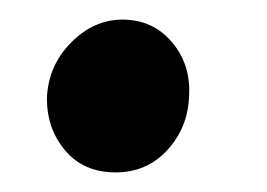

<svg xmlns="http://www.w3.org/2000/svg" viewBox="-20 -160 273 196"><path d="M105 -140Q136 -140 155.5 -117Q175 -94 173 -62Q172 -30 151 -7Q130 16 98 16Q65 16 46 -7Q27 -30 28 -62Q30 -94 53 -117Q76 -140 105 -140Z"/></svg>

Font: Lora
Style: Bold Italic
Weight: 700
Italic angle: -3°
Designer: Olga Karpushina, Alexei Vanyashin (Cyrillic)
Foundry: Cyreal
Version: Version 3.004